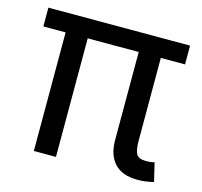

<svg xmlns="http://www.w3.org/2000/svg" viewBox="-85 -639 776 737"><g transform="rotate(15 302.5 -271.0)"><path d="M521 3.9Q459.5 3.9 429.2 -29.1Q398.9 -62 398.9 -121.1V-518.1H486.8V-143.1Q486.8 -105 495.8 -89.6Q504.9 -74.2 532.2 -74.2Q546.4 -74.2 553.7 -75.2Q561 -76.2 567.4 -78.1L585 -4.4Q574.2 -1.5 557.4 1.2Q540.5 3.9 521 3.9ZM108.4 0V-518.1H196.3V0ZM20 -471.2V-545.9H583V-471.2Z"/></g></svg>

Font: Adwaita Sans
Style: Regular
Weight: 400
Designer: Rasmus Andersson
Foundry: rsms
Version: Version 4.001;git-9221beed3